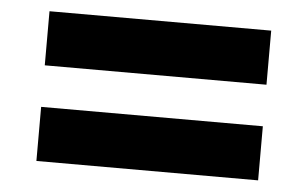

<svg xmlns="http://www.w3.org/2000/svg" viewBox="-36 -533 745 465"><g transform="rotate(5 336.5 -301.0)"><path d="M67 -119V-250.5H606V-119ZM67 -351.5V-483H606V-351.5Z"/></g></svg>

Font: Anek Latin Expanded
Style: Bold
Weight: 700
Width: 7
Designer: Yesha Goshar
Foundry: Ek Type
Version: Version 1.003